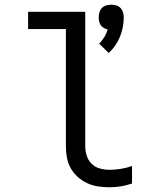

<svg xmlns="http://www.w3.org/2000/svg" viewBox="-20 -785 640 813"><path d="M440 -561 400 -600Q412 -612 421.5 -627.5Q431 -643 436 -660Q428 -662 420 -666.5Q412 -671 407 -678Q402 -685 400 -694Q398 -703 398 -712Q398 -723 401 -733Q404 -743 411.5 -751Q419 -759 429.5 -762Q440 -765 451 -765Q462 -765 472.5 -762Q483 -759 490.5 -751Q498 -743 501 -733Q504 -723 504 -712Q504 -691 500 -670Q496 -649 488 -629.5Q480 -610 468 -592.5Q456 -575 440 -561ZM444 8Q420 8 396 4.5Q372 1 350 -9Q328 -19 309.5 -35.5Q291 -52 279.5 -72.5Q268 -93 263.5 -117Q259 -141 259 -165V-662H99V-735H341V-165Q341 -145 347.5 -125Q354 -105 368.5 -91Q383 -77 403 -71.5Q423 -66 444 -66Q468 -66 492 -70Q516 -74 539 -82V-8Q516 0 492 4Q468 8 444 8Z"/></svg>

Font: Bmono
Style: Regular
Weight: 400
Monospace: yes
Designer: Belleve Invis
Foundry: Belleve Invis
Version: Version 11.2.2; ttfautohint (v1.8.2)